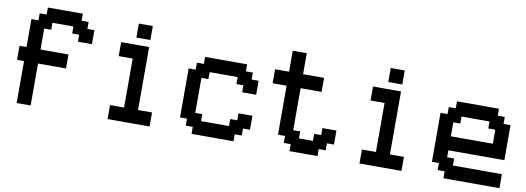

<svg xmlns="http://www.w3.org/2000/svg" viewBox="-65 -1407 4630 1689"><g transform="rotate(10 2250.0 -562.5)"><path d="M125 -125V-500H62.5V-625H125V-875H187.5V-937.5H250V-1000H562.5V-937.5H625V-875H687.5V-750H562.5V-812.5H500V-875H312.5V-812.5H250V-625H500V-500H250V-125Z M937.5 -125V-250H1062.5V-687.5H937.5V-812.5H1187.5V-250H1312.5V-125ZM1062.5 -875V-1000H1187.5V-875Z M1687.5 -125V-187.5H1625V-250H1562.5V-687.5H1625V-750H1687.5V-812.5H2062.5V-750H2125V-687.5H2187.5V-562.5H2062.5V-625H2000V-687.5H1750V-625H1687.5V-312.5H1750V-250H2000V-312.5H2062.5V-375H2187.5V-250H2125V-187.5H2062.5V-125Z M2562.5 -125V-187.5H2500V-250H2437.5V-687.5H2312.5V-812.5H2437.5V-1000H2562.5V-812.5H2750V-687.5H2562.5V-312.5H2625V-250H2750V-312.5H2812.5V-375H2937.5V-250H2875V-187.5H2812.5V-125Z M3187.5 -125V-250H3312.5V-687.5H3187.5V-812.5H3437.5V-250H3562.5V-125ZM3312.5 -875V-1000H3437.5V-875Z M4312.5 -500V-625H4250V-687.5H4000V-625H3937.5V-500ZM3937.5 -125V-187.5H3875V-250H3812.5V-687.5H3875V-750H3937.5V-812.5H4312.5V-750H4375V-687.5H4437.5V-375H3937.5V-312.5H4000V-250H4437.5V-125Z"/></g></svg>

Font: Better VCR
Style: Regular
Weight: 400
Designer: artdzyk
Foundry: https://fontstruct.com
Version: Version 1.0